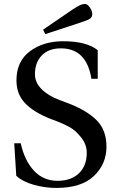

<svg xmlns="http://www.w3.org/2000/svg" viewBox="-20 -910 581 945"><path d="M192 -764 337 -863Q382 -894 402 -890Q413 -888 424 -870.5Q435 -853 434 -838Q433 -824 420.5 -816.5Q408 -809 373 -798L203 -742ZM50 -205H82Q101 -119 147.5 -69.5Q194 -20 263 -20Q330 -20 368.5 -57Q407 -94 407 -158Q407 -199 379.5 -233.5Q352 -268 325 -283Q298 -298 268 -310L250 -317Q161 -348 111 -394.5Q61 -441 61 -514Q61 -608 127 -657.5Q193 -707 291 -707Q406 -707 461 -663V-522H430Q406 -672 280 -672Q219 -672 185.5 -637Q152 -602 152 -545Q152 -503 186 -470Q220 -437 275 -417L307 -405Q404 -369 454 -320Q504 -271 504 -188Q504 -103 442.5 -44Q381 15 257 15Q201 15 146 -0.5Q91 -16 60 -45Z"/></svg>

Font: Linguistics Pro
Style: Regular
Weight: 400
Designer: Stefan Peev, Context Ltd
Foundry: Stefan Peev, Context Ltd
Version: Version 001.000